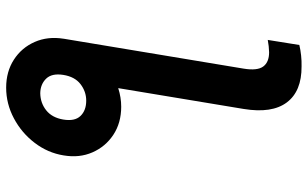

<svg xmlns="http://www.w3.org/2000/svg" viewBox="-210 -590 1009 630"><g transform="rotate(-90 295.0 -275.5)"><path d="M99.6 -571.8Q107.9 -623.5 140.6 -666.5Q173.3 -709.5 221.2 -734.9Q269 -760.3 321.8 -760.3Q374.5 -760.3 413.8 -734.9Q453.1 -709.5 471.9 -666.5Q490.7 -623.5 482.4 -571.8V-571.3L384.3 19Q377 63.5 391.1 83Q405.3 102.5 438 102.5Q457 102.1 478.5 98.1L461.9 201.7Q445.8 205.6 427.5 207.5Q409.2 209.5 391.6 209Q310.1 209.5 273.4 160.6Q236.8 111.8 252 19L320.3 -392.6Q290 -382.8 259.3 -382.8Q206.5 -382.8 167.5 -408.4Q128.4 -434.1 109.6 -477.1Q90.8 -520 99.6 -571.8ZM279.3 -497.6Q309.1 -497.6 333.5 -516.4Q357.9 -535.2 363.8 -573.2Q369.6 -610.4 351.3 -629.2Q333 -647.9 303.7 -648.4Q271.5 -647.9 247.6 -628.9Q223.6 -609.9 217.3 -573.2Q210.9 -535.2 229 -516.4Q247.1 -497.6 279.3 -497.6Z"/></g></svg>

Font: Inter Display Semi Bold
Style: Italic
Weight: 600
Italic angle: -9.39999°
Designer: Rasmus Andersson
Foundry: rsms
Version: Version 4.000;git-4fc901f